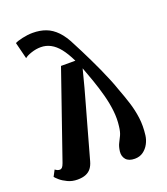

<svg xmlns="http://www.w3.org/2000/svg" viewBox="-166 -907 891 1024"><g transform="rotate(-20 280.0 -395.0)"><path d="M52 -97.5 221.5 -587H303Q280.5 -633.5 257.8 -662Q235 -690.5 209.2 -704.2Q183.5 -718 153.5 -718Q127 -718 99.8 -709Q72.5 -700 61 -689.5L37.5 -783.5Q48.5 -790.5 79.8 -797.5Q111 -804.5 139 -804.5Q180.5 -804.5 213.8 -792Q247 -779.5 275 -750.5Q303 -721.5 327.5 -671Q338 -651 352.2 -623Q366.5 -595 382.2 -562.2Q398 -529.5 413.8 -494.8Q429.5 -460 443.2 -426.8Q457 -393.5 466.5 -365Q484.5 -318 498.5 -273.8Q512.5 -229.5 518.5 -183.8Q524.5 -138 518 -85.5Q515 -61 503 -38.5Q491 -16 471 -1.5Q451 13 423 13Q389 13 373.2 -5.2Q357.5 -23.5 360.5 -51Q364 -78 372.5 -94.5Q381 -111 389.8 -129.2Q398.5 -147.5 402 -178.5Q407.5 -220.5 402.5 -265.5Q397.5 -310.5 384.8 -358.2Q372 -406 355 -454.5L325.5 -535.5L299 -433.5Q286 -386.5 272.8 -339.2Q259.5 -292 246.2 -244.5Q233 -197 219.8 -149.8Q206.5 -102.5 193.5 -55.5Q187.5 -33.5 176 -18.2Q164.5 -3 145.5 5Q126.5 13 98 13Q67.5 13 42.8 1.2Q18 -10.5 2.2 -24.2Q-13.5 -38 -18 -44.5L0.5 -79.5Q7 -74.5 13.2 -71.8Q19.5 -69 26.5 -69Q34.5 -69 40.2 -75Q46 -81 52 -97.5Z"/></g></svg>

Font: Merriweather 24pt ExtraBold
Style: Italic
Weight: 800
Italic angle: -7.8°
Version: Version 2.101